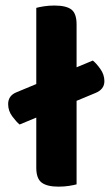

<svg xmlns="http://www.w3.org/2000/svg" viewBox="-20 -680 414 707"><path d="M332.2 -337.9 52.2 -221.5Q40.2 -231.3 25.1 -251.6Q10 -271.8 10 -296.7Q10 -328.3 41.6 -340.6L321.7 -457Q334.5 -447.2 349.4 -426.2Q364.4 -405.2 364.4 -381.1Q364.4 -365.8 356 -355Q347.6 -344.2 332.2 -337.9ZM113.6 -264 262 -261.1V-1.2Q252.5 1.5 234.5 4.4Q216.5 7.3 195.4 7.3Q153.1 7.3 133.4 -7.7Q113.6 -22.6 113.6 -62.2ZM262 -184.4 113.6 -187V-651Q123.2 -653.8 141.3 -656.7Q159.4 -659.6 180.3 -659.6Q223.6 -659.6 242.8 -645Q262 -630.4 262 -590.1Z"/></svg>

Font: Baloo Paaji 2
Style: Regular
Weight: 400
Designer: Shuchita Grover, Noopur Datye and Ek Type
Foundry: Ek Type
Version: Version 1.700